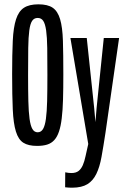

<svg xmlns="http://www.w3.org/2000/svg" viewBox="-20 -666 590 888"><path d="M154.3 -54.2C143.9 -54.2 135.7 -59.2 129.9 -69.3C124 -79.4 119.6 -95.1 116.7 -116.5C113.8 -137.8 111.9 -165.1 111.1 -198.5C110.3 -231.9 109.9 -271.8 109.9 -318.4C109.9 -368.2 110.1 -409.9 110.6 -443.6C111.1 -477.3 112.7 -504.5 115.5 -525.1C118.2 -545.8 122.6 -560.6 128.7 -569.6C134.7 -578.5 143.2 -583 154.3 -583C165.4 -583 173.9 -578.5 179.9 -569.6C186 -560.6 190.4 -545.8 193.4 -525.1C196.3 -504.5 198 -477.3 198.5 -443.6C199 -409.9 199.2 -368.2 199.2 -318.4C199.2 -271.8 198.8 -231.9 198 -198.5C197.2 -165.1 195.3 -137.8 192.4 -116.5C189.5 -95.1 185 -79.4 179 -69.3C172.9 -59.2 164.7 -54.2 154.3 -54.2ZM151.4 8.8C169.6 8.8 185.2 6.8 198.2 2.7C211.3 -1.4 222.2 -8.4 231.2 -18.3C240.2 -28.2 247.4 -41.4 252.9 -57.9C258.5 -74.3 262.7 -94.8 265.6 -119.4C268.6 -144 270.5 -172.9 271.5 -206.3C272.5 -239.7 272.9 -278.5 272.9 -322.8C272.9 -384.6 272.3 -436.2 271 -477.5C269.7 -518.9 265.4 -552 258.1 -576.9C250.7 -601.8 239.3 -619.5 223.9 -630.1C208.4 -640.7 186.4 -646 157.7 -646C129.4 -646 107.1 -640.7 90.8 -630.1C74.5 -619.5 62.3 -601.8 54.2 -576.9C46.1 -552 41 -518.9 39.1 -477.5C37.1 -436.2 36.1 -384.6 36.1 -322.8C36.1 -256.7 37.1 -202.2 39.1 -159.4C41 -116.6 45.8 -82.8 53.5 -57.9C61.1 -33 72.6 -15.6 87.9 -5.9C103.2 3.9 124.3 8.8 151.4 8.8ZM530.8 -490.2H460L426.8 -167L421.4 -101.1L415.5 -167L381.3 -490.2H305.7L388.2 0C383.3 20.8 379.2 39.5 375.7 55.9C372.3 72.3 368.1 86.3 363 97.9C358 109.5 351.4 118.4 343.3 124.8C335.1 131.1 324.1 134.3 310.1 134.3C301.3 134.3 291.8 133.1 281.7 130.9L281.2 200.2C288.1 200.8 293.9 201.3 298.8 201.7C303.7 202 309.1 202.1 314.9 202.1C343.9 201.8 367 196.4 384.3 185.8C401.5 175.2 415.3 159.4 425.5 138.4C435.8 117.4 443.8 91.1 449.5 59.6C455.2 28 461.3 -9.1 467.8 -51.8Z"/></svg>

Font: CodeNewRoman Nerd Font Mono
Style: Regular
Weight: 400
Monospace: yes
Designer: Sam Radian
Foundry: Code New Roman
Version: Version 2.00 November 29, 2014;Nerd Fonts 3.2.1